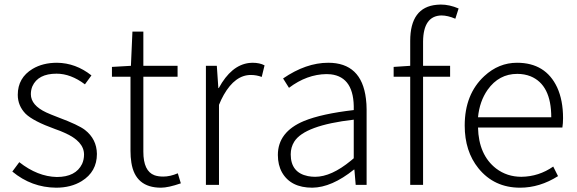

<svg xmlns="http://www.w3.org/2000/svg" viewBox="-20 -828 2583 860"><path d="M231.4 12.7Q121.1 11.7 35.2 -59.6L66.4 -101.6Q148.4 -37.1 234.4 -35.2Q319.3 -35.2 347.7 -93.8Q356.4 -113.3 356.4 -135.7Q356.4 -195.3 268.6 -233.4Q252 -241.2 226.6 -250Q128.9 -285.2 94.7 -318.4Q59.6 -354.5 59.6 -403.3Q59.6 -479.5 126 -519.5Q171.9 -546.9 235.4 -546.9Q319.3 -545.9 389.6 -490.2L360.4 -450.2Q296.9 -498 233.4 -498Q150.4 -498 125 -441.4Q118.2 -424.8 118.2 -406.2Q118.2 -356.4 187.5 -324.2Q204.1 -316.4 242.2 -301.8Q331.1 -268.6 360.4 -246.1Q413.1 -205.1 414.1 -138.7Q414.1 -58.6 345.7 -16.6Q297.9 12.7 231.4 12.7Z M701.2 12.7Q585.9 12.7 568.4 -99.6Q564.5 -124 564.5 -152.3V-484.4H481.4V-528.3L566.4 -533.2L573.2 -686.5H622.1V-533.2H775.4V-484.4H622.1V-148.4Q622.1 -61.5 671.9 -43Q688.5 -37.1 710.9 -37.1Q742.2 -37.1 776.4 -51.8L790 -6.8Q733.4 12.7 701.2 12.7Z M902.3 0V-533.2H951.2L958 -433.6H960Q1015.6 -536.1 1095.7 -545.9Q1103.5 -546.9 1110.4 -546.9Q1143.6 -546.9 1165 -535.2L1152.3 -483.4Q1128.9 -492.2 1103.5 -492.2Q1033.2 -492.2 982.4 -403.3Q970.7 -382.8 960.9 -358.4V0Z M1378.9 12.7Q1282.2 12.7 1243.2 -55.7Q1224.6 -88.9 1224.6 -133.8Q1224.6 -237.3 1341.8 -286.1Q1420.9 -318.4 1564.5 -335Q1568.4 -482.4 1461.9 -495.1Q1452.1 -496.1 1442.4 -496.1Q1354.5 -495.1 1274.4 -434.6L1248 -476.6Q1350.6 -546.9 1450.2 -546.9Q1599.6 -546.9 1619.1 -385.7Q1622.1 -362.3 1622.1 -337.9V0H1573.2L1567.4 -68.4H1565.4Q1465.8 11.7 1378.9 12.7ZM1391.6 -36.1Q1463.9 -36.1 1551.8 -108.4Q1558.6 -114.3 1564.5 -119.1V-292Q1343.8 -266.6 1297.9 -193.4Q1282.2 -168 1282.2 -136.7Q1282.2 -54.7 1359.4 -39.1Q1375 -36.1 1391.6 -36.1Z M2034.2 -790 2019.5 -744.1Q1985.4 -758.8 1957 -758.8Q1876 -756.8 1875 -641.6V-533.2H1996.1V-484.4H1875V0H1817.4V-484.4H1743.2V-528.3L1817.4 -533.2V-644.5Q1817.4 -795.9 1936.5 -806.6Q1945.3 -807.6 1954.1 -807.6Q1993.2 -807.6 2034.2 -790Z M2309.6 12.7Q2193.4 12.7 2123 -74.2Q2061.5 -150.4 2061.5 -265.6Q2061.5 -406.2 2149.4 -487.3Q2213.9 -546.9 2295.9 -546.9Q2423.8 -546.9 2475.6 -436.5Q2502 -378.9 2502 -298.8Q2502 -275.4 2499 -256.8H2121.1Q2124 -133.8 2202.1 -73.2Q2251 -36.1 2315.4 -36.1Q2393.6 -37.1 2458 -82L2479.5 -39.1Q2397.5 12.7 2309.6 12.7ZM2121.1 -302.7H2449.2Q2449.2 -448.2 2356.4 -486.3Q2329.1 -497.1 2296.9 -497.1Q2214.8 -497.1 2164.1 -425.8Q2127.9 -374 2121.1 -302.7Z"/></svg>

Font: Taipei Sans TC Beta Light
Style: Regular
Weight: 300
Designer: JT Foundry
Foundry: JT Foundry
Version: Version 1.000